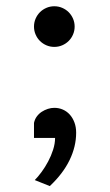

<svg xmlns="http://www.w3.org/2000/svg" viewBox="-20 -472 357 623"><path d="M90.3 -385.7Q90.3 -399.4 95.5 -411.4Q100.6 -423.3 109.6 -432.4Q118.7 -441.4 130.6 -446.5Q142.6 -451.7 156.2 -451.7Q169.9 -451.7 181.9 -446.5Q193.8 -441.4 202.9 -432.4Q211.9 -423.3 217 -411.4Q222.2 -399.4 222.2 -385.7Q222.2 -372.1 217 -360.1Q211.9 -348.1 202.9 -339.1Q193.8 -330.1 181.9 -325Q169.9 -319.8 156.2 -319.8Q142.6 -319.8 130.6 -325Q118.7 -330.1 109.6 -339.1Q100.6 -348.1 95.5 -360.1Q90.3 -372.1 90.3 -385.7ZM90.3 -73.2Q92.8 -85 99.4 -94Q106 -103 115.2 -109.1Q124.5 -115.2 135.3 -118.7Q146 -122.1 156.2 -122.1Q170.9 -122.1 183.8 -116.5Q196.8 -110.8 206.3 -100.3Q215.8 -89.8 221.4 -75Q227.1 -60.1 227.1 -41.5Q227.1 3.4 205.8 47.4Q184.6 91.3 141.6 131.8L92.8 112.3Q103.5 101.6 115 85.9Q126.5 70.3 136.2 52Q146 33.7 152.3 13.9Q158.7 -5.9 158.7 -24.4H90.3Z"/></svg>

Font: Andika DR AuSIL
Style: Regular
Weight: 400
Designer: Annie Olsen & Victor Gaultney
Foundry: SIL International
Version: Version 0.003